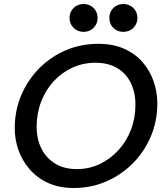

<svg xmlns="http://www.w3.org/2000/svg" viewBox="-20 -932 827 964"><path d="M351 12Q277 12 221.5 -13.5Q166 -39 128.5 -82.5Q91 -126 72.5 -179Q54 -232 54 -288Q54 -377 86.5 -453.5Q119 -530 176.5 -588.5Q234 -647 310 -679.5Q386 -712 473 -712Q549 -712 605 -686.5Q661 -661 697.5 -618Q734 -575 752 -521.5Q770 -468 770 -413Q770 -324 737 -246.5Q704 -169 646 -111Q588 -53 512.5 -20.5Q437 12 351 12ZM365 -83Q427 -83 480 -108Q533 -133 574 -177.5Q615 -222 637.5 -280.5Q660 -339 660 -406Q660 -469 636 -517Q612 -565 567 -591Q522 -617 459 -617Q398 -617 344 -592.5Q290 -568 249.5 -524Q209 -480 186.5 -421.5Q164 -363 164 -296Q164 -233 188.5 -185Q213 -137 258 -110Q303 -83 365 -83ZM599 -772Q569 -772 549 -792Q529 -812 529 -842Q529 -872 549 -892Q569 -912 599 -912Q629 -912 649.5 -892Q670 -872 670 -842Q670 -812 649.5 -792Q629 -772 599 -772ZM400 -772Q370 -772 349.5 -792Q329 -812 329 -842Q329 -872 349.5 -892Q370 -912 400 -912Q429 -912 449.5 -892Q470 -872 470 -842Q470 -812 449.5 -792Q429 -772 400 -772Z"/></svg>

Font: Rethink Sans Medium
Style: Italic
Weight: 500
Italic angle: -10°
Designer: The Rethink Sans project authors (Hans Thiessen). DM Sans designed by Colophon Foundry.
Foundry: Rethink Communications LLC
Version: Version 1.001